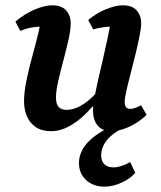

<svg xmlns="http://www.w3.org/2000/svg" viewBox="-20 -482 605 723"><path d="M172.9 12Q137.3 12 114.7 -3.4Q92.1 -18.7 81.3 -44.4Q70.5 -70.1 70.5 -101.2Q70.5 -135.1 79.8 -179.8Q89.1 -224.6 101.7 -270.4Q114.3 -316.2 123.6 -354.5Q132.9 -392.8 132.9 -414.1L177 -374Q169.8 -377.9 159.5 -379.8Q149.3 -381.8 135.6 -381.8Q117.4 -381.8 97.4 -378.1Q77.3 -374.4 56.4 -365.5L38 -400.8Q71.7 -429.5 109.7 -445.7Q147.6 -462 175.9 -462Q212.3 -462 229.2 -442.7Q246.2 -423.4 246.2 -394.9Q246.2 -369.1 237.8 -331.7Q229.4 -294.3 218.5 -253.7Q207.6 -213.1 199.2 -176.4Q190.8 -139.8 190.8 -114.9Q190.8 -89.6 201.2 -78.9Q211.5 -68.3 231.1 -68.3Q256.6 -68.3 285.1 -84.3Q313.7 -100.3 343.9 -133.5L357.5 -80.7H327.9Q290.9 -36.9 250.9 -12.5Q210.9 12 172.9 12ZM400.2 12Q366.2 12 348.3 -8.6Q330.3 -29.2 330.3 -66.6Q330.3 -84.6 335.9 -115.4Q341.5 -146.2 350.4 -184.7Q359.2 -223.2 368.8 -264.2Q378.3 -305.2 386.5 -344.1Q394.7 -382.9 398.4 -414.1L443 -374Q435.8 -377.9 425.5 -379.8Q415.3 -381.8 401 -381.8Q385.7 -381.8 367.6 -379.2Q349.6 -376.7 331 -371.5L312.2 -406.7Q343 -432.6 379.4 -447.3Q415.9 -462 441.9 -462Q477.8 -462 494.7 -442.7Q511.6 -423.4 511.6 -394.9Q511.6 -376.8 505.3 -345.5Q499.1 -314.3 490.1 -277.2Q481.1 -240.2 471.6 -204Q462.1 -167.8 455.8 -139.4Q449.5 -110.9 449.5 -97.4Q449.5 -72 470.6 -72Q479.3 -72 489.9 -75.8Q500.5 -79.6 511.2 -85.8L531.9 -49.8Q514.4 -31.9 491.1 -17.8Q467.9 -3.7 444 4.1Q420.2 12 400.2 12ZM373.4 220.8Q331.1 220.8 304.3 196Q277.4 171.3 277.4 131.9Q277.4 84.9 318.3 46.2Q359.2 7.5 446.3 -26.5L464.8 -9Q414.3 11.2 387.6 39.9Q361 68.5 361 104Q361 124.7 373 136.5Q385.1 148.3 407.7 148.3Q434.5 148.3 470.1 128.3L489.3 168.8Q471.1 190.5 438 205.6Q404.9 220.8 373.4 220.8Z"/></svg>

Font: Petrona
Style: Italic
Weight: 400
Italic angle: -9°
Designer: Ringo R. Seeber
Foundry: Ringo R. Seeber
Version: Version 2.001; ttfautohint (v1.8.3)